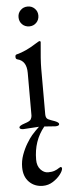

<svg xmlns="http://www.w3.org/2000/svg" viewBox="-61 -645 367 973"><g transform="rotate(-5 122.5 -158.0)"><path d="M119 -513Q97 -513 82.5 -527.5Q68 -542 68 -564Q68 -585 82.5 -599.5Q97 -614 119 -614Q140 -614 154.5 -599.5Q169 -585 169 -564Q169 -542 154.5 -527.5Q140 -513 119 -513ZM150 -1Q94 67 94 163Q94 195 111 213.5Q128 232 149 232Q169 232 182.5 227Q196 222 204 216Q212 211 213 211Q221 211 221 218Q221 230 206.5 249Q192 268 168.5 283Q145 298 117 298Q75 298 47.5 270.5Q20 243 20 195Q20 163 31 132.5Q42 102 57.5 76.5Q73 51 85 37Q95 26 104 16.5Q113 7 123 -2L44 3Q24 3 24 -7Q24 -16 52 -25Q81 -34 85 -44Q90 -54 90 -62V-279Q90 -341 43 -352Q35 -354 35 -365Q35 -376 42 -377Q90 -389 144 -424Q160 -434 162 -434Q169 -434 169 -429Q160 -338 160 -294V-62Q160 -42 172.5 -36Q185 -30 206 -23Q226 -15 226 -7Q226 3 206 3Z"/></g></svg>

Font: Benne
Style: Regular
Weight: 400
Designer: John-Daniel Harrington
Version: Version 1.001